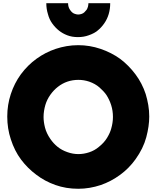

<svg xmlns="http://www.w3.org/2000/svg" viewBox="-20 -1160 970 1190"><path d="M465 10Q389 10 323 -13.5Q257 -37 205 -77Q151 -117 110.5 -171Q70 -225 47 -297Q25 -363 25 -438Q25 -510 47 -577Q69 -644 109 -699Q151 -756 206.5 -796Q262 -836 325 -857Q358 -868 393 -874Q428 -880 465 -880Q536 -880 603.5 -857Q671 -834 725 -795Q778 -755 819.5 -699.5Q861 -644 883 -577Q893 -544 899 -509Q905 -474 905 -438Q905 -378 886.5 -309Q868 -240 820 -173Q780 -117 724 -76Q668 -35 604 -13Q571 -2 536 4Q501 10 465 10ZM466 -205Q499 -205 532.5 -216Q566 -227 592 -249Q625 -275 643.5 -305.5Q662 -336 669 -362Q674 -379 677 -397.5Q680 -416 680 -435Q680 -474 669 -508.5Q658 -543 639 -572Q622 -596 596 -618.5Q570 -641 533 -654Q500 -665 466 -665Q394 -665 339 -622Q313 -602 292 -572.5Q271 -543 261 -509Q256 -492 253 -473Q250 -454 250 -435Q250 -404 259 -369Q268 -334 292 -299Q311 -271 337 -250Q363 -229 398 -217Q431 -205 466 -205ZM528 -1140H663Q663 -1068 626 -1015Q608 -989 585 -970.5Q562 -952 529 -941Q499 -930 463 -930Q426 -930 396.5 -941.5Q367 -953 346 -970Q322 -989 303.5 -1015Q285 -1041 277 -1073Q272 -1089 269.5 -1105.5Q267 -1122 267 -1140H402Q402 -1116 414 -1099Q427 -1079 444 -1074Q456 -1070 464 -1070Q474 -1070 485 -1073.5Q496 -1077 503 -1084Q512 -1093 516.5 -1099Q521 -1105 525 -1118Q528 -1130 528 -1140Z"/></svg>

Font: Boldonse
Style: Regular
Weight: 400
Designer: Universitype Foundry
Foundry: Universitype Foundry
Version: Version 1.000; ttfautohint (v1.8.4.7-5d5b)